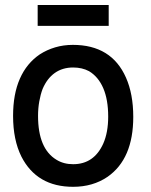

<svg xmlns="http://www.w3.org/2000/svg" viewBox="-20 -716 596 759"><path d="M268.1 -538.6Q420.9 -538.6 478 -409.2Q506.8 -344.2 506.8 -253.9Q506.8 -87.9 405.3 -17.1Q347.2 22.5 269 22.5Q125.5 22.5 64.5 -97.2Q31.7 -163.1 31.7 -257.8Q31.7 -344.2 58.6 -405Q85.4 -465.8 137.2 -501Q165 -519 198 -528.8Q231 -538.6 268.1 -538.6ZM269 -449.2Q227.1 -449.2 196.5 -427.5Q166 -405.8 148.4 -364.3Q140.1 -342.3 135.3 -315.2Q130.4 -288.1 130.4 -257.8Q130.4 -128.4 203.1 -84.5Q231.4 -66.9 269 -66.9Q351.6 -66.9 388.2 -148.4Q407.7 -192.4 407.7 -254.9Q407.7 -322.3 388.2 -367.4Q368.7 -412.6 332 -434.6Q304.7 -449.2 269 -449.2ZM409.7 -696.3V-613.8H128.9V-696.3Z"/></svg>

Font: SolaimanLipi
Style: Bold
Weight: 700
Designer: Solaiman Karim
Foundry: Al Mamun Sumon
Version: Version 2.000